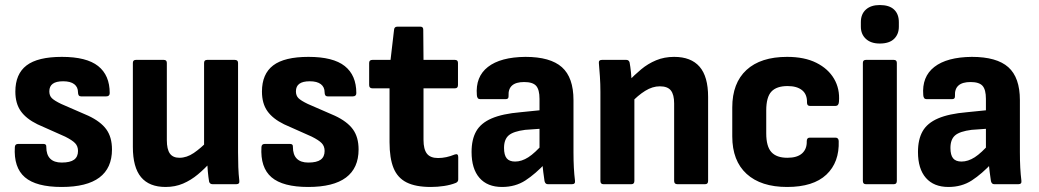

<svg xmlns="http://www.w3.org/2000/svg" viewBox="-20 -732 4127 763"><path d="M225 11Q124 11 79 -27.5Q34 -66 39 -148Q40 -160 52 -160H153Q165 -160 164 -148Q164 -117 179.5 -101.5Q195 -86 225 -86Q259 -86 274.5 -97.5Q290 -109 290 -132Q290 -151 278.5 -163Q267 -175 239 -189L129 -238Q84 -260 62.5 -290.5Q41 -321 41 -368Q41 -438 85.5 -472Q130 -506 226 -506Q324 -506 370 -469.5Q416 -433 416 -362Q416 -349 402 -349H302Q290 -349 290 -365Q290 -386 275 -397.5Q260 -409 231 -409Q203 -409 189.5 -399Q176 -389 176 -369Q176 -352 186 -342Q196 -332 223 -319L331 -272Q380 -249 402.5 -218Q425 -187 425 -138Q425 -64 375 -26.5Q325 11 225 11Z M638 11Q573 11 540.5 -28Q508 -67 508 -148V-482Q508 -494 520 -494H631Q643 -494 643 -482V-175Q643 -139 655 -122Q667 -105 693 -105Q722 -105 750 -124Q778 -143 808 -174L818 -89Q794 -62 766.5 -39Q739 -16 707.5 -2.5Q676 11 638 11ZM825 0Q814 0 811 -10Q808 -28 806 -49.5Q804 -71 803 -91L791 -141V-482Q791 -494 803 -494H913Q926 -494 926 -482V-127Q926 -96 927 -68Q928 -40 931 -14Q933 0 919 0Z M1205 11Q1104 11 1059 -27.5Q1014 -66 1019 -148Q1020 -160 1032 -160H1133Q1145 -160 1144 -148Q1144 -117 1159.5 -101.5Q1175 -86 1205 -86Q1239 -86 1254.5 -97.5Q1270 -109 1270 -132Q1270 -151 1258.5 -163Q1247 -175 1219 -189L1109 -238Q1064 -260 1042.5 -290.5Q1021 -321 1021 -368Q1021 -438 1065.5 -472Q1110 -506 1206 -506Q1304 -506 1350 -469.5Q1396 -433 1396 -362Q1396 -349 1382 -349H1282Q1270 -349 1270 -365Q1270 -386 1255 -397.5Q1240 -409 1211 -409Q1183 -409 1169.5 -399Q1156 -389 1156 -369Q1156 -352 1166 -342Q1176 -332 1203 -319L1311 -272Q1360 -249 1382.5 -218Q1405 -187 1405 -138Q1405 -64 1355 -26.5Q1305 11 1205 11Z M1692 11Q1632 11 1596 -7Q1560 -25 1544 -64Q1528 -103 1528 -167V-381H1460Q1447 -381 1447 -394V-482Q1447 -494 1460 -494H1532L1546 -614Q1547 -626 1559 -626H1651Q1662 -626 1662 -614L1663 -494H1788Q1800 -494 1800 -482V-394Q1800 -381 1788 -381H1663V-176Q1663 -139 1676.5 -121.5Q1690 -104 1721 -104Q1737 -104 1753.5 -107.5Q1770 -111 1787 -118Q1801 -123 1801 -108V-19Q1801 -9 1791 -5Q1771 3 1745 7Q1719 11 1692 11Z M2157 0Q2147 0 2144 -12Q2142 -25 2139 -48Q2136 -71 2135 -93L2124 -129V-339Q2124 -376 2110.5 -391Q2097 -406 2063 -406Q1998 -406 2001 -351Q2002 -338 1990 -338H1888Q1876 -338 1875 -354Q1869 -427 1919 -466Q1969 -505 2068 -506Q2167 -506 2213 -465Q2259 -424 2259 -334V-127Q2259 -93 2260.5 -65.5Q2262 -38 2265 -14Q2267 0 2253 0ZM1975 11Q1917 11 1885.5 -25Q1854 -61 1854 -128Q1854 -178 1872.5 -210.5Q1891 -243 1934 -261.5Q1977 -280 2048 -286L2137 -295V-221L2067 -216Q2020 -210 2001.5 -194Q1983 -178 1983 -144Q1983 -116 1993.5 -103Q2004 -90 2027 -90Q2053 -90 2079.5 -107Q2106 -124 2141 -164L2150 -86Q2108 -41 2068 -15Q2028 11 1975 11Z M2672 0Q2659 0 2659 -13V-321Q2659 -356 2646 -372.5Q2633 -389 2602 -389Q2573 -389 2544 -371Q2515 -353 2486 -322L2475 -407Q2501 -434 2528 -456.5Q2555 -479 2587.5 -492.5Q2620 -506 2659 -506Q2726 -506 2760 -467Q2794 -428 2794 -347V-13Q2794 0 2782 0ZM2378 0Q2366 0 2366 -13V-367Q2366 -398 2364 -428Q2362 -458 2360 -480Q2358 -494 2372 -494H2469Q2479 -494 2482 -484Q2485 -468 2487.5 -444Q2490 -420 2491 -400L2501 -355V-13Q2501 0 2489 0Z M3108 11Q3004 11 2947 -41Q2890 -93 2890 -190V-305Q2890 -402 2946.5 -454Q3003 -506 3108 -506Q3177 -506 3224 -482.5Q3271 -459 3294.5 -419Q3318 -379 3314 -328Q3313 -311 3300 -311H3199Q3187 -311 3187 -324Q3188 -357 3167.5 -373.5Q3147 -390 3110 -390Q3066 -390 3045.5 -368Q3025 -346 3025 -293V-202Q3025 -150 3045.5 -127.5Q3066 -105 3109 -105Q3148 -105 3167.5 -122.5Q3187 -140 3186 -171Q3186 -185 3198 -185H3300Q3312 -185 3313 -172Q3316 -87 3264 -38Q3212 11 3108 11Z M3421 0Q3409 0 3409 -13V-482Q3409 -494 3421 -494H3532Q3544 -494 3544 -482V-13Q3544 0 3532 0ZM3476 -559Q3441 -559 3421 -577.5Q3401 -596 3401 -626V-644Q3401 -676 3421 -694Q3441 -712 3476 -712Q3514 -712 3533 -694Q3552 -676 3552 -644V-626Q3552 -596 3533 -577.5Q3514 -559 3476 -559Z M3931 0Q3921 0 3918 -12Q3916 -25 3913 -48Q3910 -71 3909 -93L3898 -129V-339Q3898 -376 3884.5 -391Q3871 -406 3837 -406Q3772 -406 3775 -351Q3776 -338 3764 -338H3662Q3650 -338 3649 -354Q3643 -427 3693 -466Q3743 -505 3842 -506Q3941 -506 3987 -465Q4033 -424 4033 -334V-127Q4033 -93 4034.5 -65.5Q4036 -38 4039 -14Q4041 0 4027 0ZM3749 11Q3691 11 3659.5 -25Q3628 -61 3628 -128Q3628 -178 3646.5 -210.5Q3665 -243 3708 -261.5Q3751 -280 3822 -286L3911 -295V-221L3841 -216Q3794 -210 3775.5 -194Q3757 -178 3757 -144Q3757 -116 3767.5 -103Q3778 -90 3801 -90Q3827 -90 3853.5 -107Q3880 -124 3915 -164L3924 -86Q3882 -41 3842 -15Q3802 11 3749 11Z"/></svg>

Font: Sofia Sans Semi Condensed ExtraBold
Style: Regular
Weight: 800
Designer: Botio Nikoltchev, Ani Petrova
Foundry: lettersoup
Version: Version 4.100